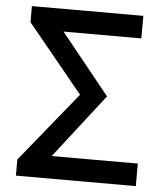

<svg xmlns="http://www.w3.org/2000/svg" viewBox="-53 -784 714 831"><g transform="rotate(5 304.5 -368.5)"><path d="M47 0H568V-98H194L410 -376L198 -639H536V-737H52V-667L293 -373L47 -70Z"/></g></svg>

Font: DAIFUKU Sans JP Medium
Style: Regular
Weight: 500
Designer: Original font ‘Source Han Sans JP’ : Ryoko NISHIZUKA  (kana, bopomofo & ideographs); Paul D. Hunt (Latin, Greek & Cyrill
Foundry: Daifuku
Version: Version 1.000